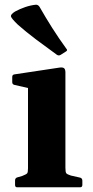

<svg xmlns="http://www.w3.org/2000/svg" viewBox="-20 -796 394 816"><path d="M53 0Q44 0 44 -10V-29Q44 -39 53 -42L74 -48Q92 -55 95.5 -59.5Q99 -64 99 -81V-422L42 -435Q32 -437 32 -447V-469Q32 -479 42 -480L228 -508Q244 -511 251 -507Q258 -503 258 -488V-83Q258 -65 261.5 -60Q265 -55 281 -50L321 -41Q330 -38 330 -28V-10Q330 0 320 0ZM238 -563Q230 -558 222 -563Q175 -597 133 -628.5Q91 -660 56 -691Q28 -718 26.5 -726.5Q25 -735 44 -747Q64 -758 87.5 -766Q111 -774 133 -776Q142 -776 148 -767Q173 -723 201.5 -678Q230 -633 262 -589Q269 -582 260 -577Z"/></svg>

Font: Hahmlet
Style: Bold
Weight: 700
Designer: Minjoo Ham & Mark Frömberg
Foundry: hypertype
Version: Version 1.002; ttfautohint (v1.8.3)